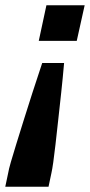

<svg xmlns="http://www.w3.org/2000/svg" viewBox="-62 -530 341 728"><path d="M-42 178 -31 126Q-29 113 -21 85Q-13 57 -0.5 17Q12 -23 27.5 -73Q43 -123 61 -178.5Q79 -234 98 -291H181Q176 -233 170 -178Q164 -123 158.5 -73Q153 -23 148.5 17Q144 57 140 85Q136 113 133 126L122 178ZM85 -375 114 -510H259L229 -375Z"/></svg>

Font: Saira Condensed ExtraBold
Style: Italic
Weight: 800
Width: 3
Italic angle: -12°
Designer: Hector Gatti with collaboration of the Omnibus-Type team
Foundry: Omnibus-Type
Version: Version 1.101